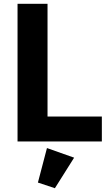

<svg xmlns="http://www.w3.org/2000/svg" viewBox="-20 -750 580 1018"><path d="M73 0V-730H232V-132H520V0ZM271 248 181 218 229 35 373 86Z"/></svg>

Font: Freely
Style: Bold
Weight: 700
Designer: Kris Sowersby
Foundry: Klim Type Foundry
Version: Version 1.006;hotconv 1.0.113;makeotfexe 2.5.65598;200799169